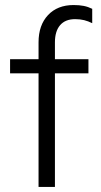

<svg xmlns="http://www.w3.org/2000/svg" viewBox="-20 -742 401 762"><path d="M133 0V-574Q133 -642 170.5 -682Q208 -722 272 -722Q295 -722 312.5 -718.5Q330 -715 346 -707V-650Q330 -658 314 -662Q298 -666 278 -666Q239 -666 218.5 -642Q198 -618 198 -574V0ZM20 -451V-507H331V-451Z"/></svg>

Font: TikTok Sans Light
Style: Regular
Weight: 300
Version: Version 4.000